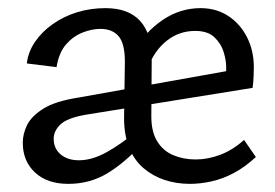

<svg xmlns="http://www.w3.org/2000/svg" viewBox="-20 -444 677 472"><path d="M447 8Q414 8 385 -1.5Q356 -11 333 -30.5Q310 -50 297.5 -81Q285 -112 285 -154L287 -292Q287 -337 271.5 -355Q256 -373 227 -373Q206 -373 183 -364Q160 -355 142.5 -335Q125 -315 119 -279L46 -288Q49 -316 66 -341Q83 -366 110 -385Q137 -404 170 -414Q203 -424 239 -424Q296 -424 324.5 -392.5Q353 -361 353 -302L352 -158Q352 -120 366.5 -96.5Q381 -73 406 -62.5Q431 -52 461 -52Q491 -52 521.5 -63.5Q552 -75 580 -100L609 -58Q582 -33 554.5 -18.5Q527 -4 499.5 2Q472 8 447 8ZM148 8Q96 8 66 -20Q36 -48 36 -93Q36 -115 46.5 -136.5Q57 -158 86 -176.5Q115 -195 172 -204L592 -279L601 -228L191 -162Q145 -154 128.5 -138Q112 -122 112 -103Q112 -79 129 -64.5Q146 -50 174 -50Q206 -50 241.5 -69.5Q277 -89 318 -123L330 -91Q287 -44 244 -18Q201 8 148 8ZM536 -228V-280Q536 -295 530 -315.5Q524 -336 507.5 -352Q491 -368 460 -368Q420 -368 389.5 -343.5Q359 -319 344 -278L309 -317Q337 -366 380 -395Q423 -424 473 -424Q512 -424 541.5 -404.5Q571 -385 587.5 -352Q604 -319 604 -279Q604 -272 603.5 -257.5Q603 -243 601 -228Z"/></svg>

Font: Ysabeau Office Medium
Style: Regular
Weight: 500
Designer: Christian Thalmann (Catharsis Fonts)
Version: Version 2.001;gftools[0.9.30]; featfreeze: tnum,lnum,ss02